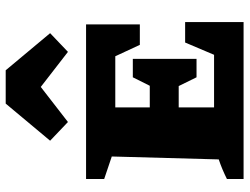

<svg xmlns="http://www.w3.org/2000/svg" viewBox="-118 -736 854 657"><g transform="rotate(-90 308.5 -407.0)"><path d="M492 -200H562V0H25V-57Q41 -65 57.5 -72Q74 -79 92 -85L102 -451L25 -477V-539H554V-355H484L445 -439H270V-321H344L373 -379H436V-161H373L343 -222H270V-101H450ZM397 -814 524 -662 460 -601 340 -694 220 -601 156 -662 283 -814Z"/></g></svg>

Font: Piazzolla SC ExtraBold
Style: Regular
Weight: 800
Designer: Juan Pablo del Peral
Foundry: Huerta Tipografica
Version: Version 1.330